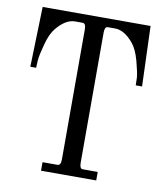

<svg xmlns="http://www.w3.org/2000/svg" viewBox="-81 -779 727 846"><g transform="rotate(10 283.0 -356.0)"><path d="M33.7 -442.9 41.5 -711.9H524.4L533.7 -442.9H505.4Q505.4 -461.9 504.4 -478Q502.9 -499 489.3 -549.8Q475.6 -600.1 454.6 -625Q414.1 -673.8 372.6 -673.8H339.4Q325.7 -673.8 325.7 -647V-64.9Q325.7 -38.1 339.4 -38.1H406.7V0H159.7V-38.1H226.6Q241.7 -38.1 241.7 -64.9V-647Q241.7 -673.8 226.6 -673.8H193.4Q151.9 -673.8 111.3 -625Q90.3 -600.1 76.7 -549.8Q63 -499 61.5 -478Q59.6 -445.8 59.6 -442.9Z"/></g></svg>

Font: New Heterodox Mono
Style: Book
Weight: 400
Designer: Hao Chi Kiang <hello@hckiang.com>, Alexey Kryukov <alexios@thessalonica.org.ru>
Version: Version 0.0.3